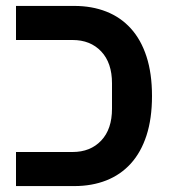

<svg xmlns="http://www.w3.org/2000/svg" viewBox="-20 -628 579 648"><path d="M34 -115H225Q285 -115 321.5 -153.5Q358 -192 358 -261V-347Q358 -416 321.5 -454.5Q285 -493 225 -493H34V-608H231Q290 -608 338.5 -589Q387 -570 421.5 -532Q456 -494 474.5 -437Q493 -380 493 -304Q493 -228 474.5 -171Q456 -114 421.5 -76Q387 -38 338.5 -19Q290 0 231 0H34Z"/></svg>

Font: IBM Plex Sans Hebrew SmBld
Style: Regular
Weight: 600
Designer: Mike Abbink, Paul van der Laan, Pieter van Rosmalen, Yanek Iontef
Foundry: Bold Monday
Version: Version 1.3